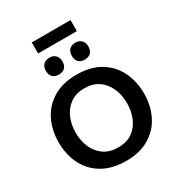

<svg xmlns="http://www.w3.org/2000/svg" viewBox="-251 -1257 1316 1425"><g transform="rotate(-30 407.5 -544.0)"><path d="M411 12.5Q316 12.5 246.5 -17Q177 -46.5 131.5 -98Q86 -149.5 64 -216Q42 -282.5 42 -356.5Q42 -460 83.2 -544Q124.5 -628 206 -677.5Q287.5 -727 407 -727Q528.5 -727 609.8 -677.2Q691 -627.5 732 -543.5Q773 -459.5 773 -357Q773 -251 731 -167.5Q689 -84 608 -35.8Q527 12.5 411 12.5ZM408.5 -104Q483 -104 531.5 -139.2Q580 -174.5 603.8 -232.2Q627.5 -290 627.5 -357Q627.5 -428 602 -485.5Q576.5 -543 527.8 -576.8Q479 -610.5 408.5 -610.5Q335.5 -610.5 286.2 -575.5Q237 -540.5 212.2 -482.8Q187.5 -425 187.5 -357Q187.5 -289 211.8 -231.5Q236 -174 285 -139Q334 -104 408.5 -104ZM518 -792.5Q485.5 -792.5 466.8 -810.8Q448 -829 448 -865.5Q448 -898.5 467 -917.8Q486 -937 519 -937Q552 -937 570.8 -917Q589.5 -897 589.5 -865.5Q589.5 -829 570.5 -810.8Q551.5 -792.5 518 -792.5ZM296 -792.5Q263.5 -792.5 244.5 -810.8Q225.5 -829 225.5 -865.5Q225.5 -898.5 244.5 -917.8Q263.5 -937 297 -937Q329.5 -937 348.5 -917Q367.5 -897 367.5 -865.5Q367.5 -829 348.5 -810.8Q329.5 -792.5 296 -792.5ZM240.5 -1005.5V-1100H572.5V-1005.5Z"/></g></svg>

Font: Heraclito SemiBold
Style: Regular
Weight: 600
Designer: Kostas Bartsokas (font) & Cristiano Sobral (main changes)
Foundry: Kostas Bartsokas (font) & Cristiano Sobral (main changes)
Version: Version 1.00;July 8, 2020;FontCreator 13.0.0.2655 64-bit